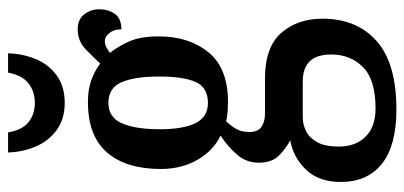

<svg xmlns="http://www.w3.org/2000/svg" viewBox="-290 -500 1027 488"><g transform="rotate(-90 224.0 -256.5)"><path d="M189 237Q97 237 51 200Q5 163 5 96Q5 40 36 7.5Q67 -25 111 -33Q91 -43 72.5 -61Q54 -79 54 -113Q54 -144 74 -167.5Q94 -191 123 -210Q86 -227 62 -267.5Q38 -308 38 -362Q38 -450 80 -498.5Q122 -547 208 -547Q240 -547 263.5 -538.5Q287 -530 306 -516Q321 -532 342 -552.5Q363 -573 393 -573Q418 -573 431 -556.5Q444 -540 444 -518Q444 -496 432.5 -479Q421 -462 393 -462Q393 -481 383.5 -492.5Q374 -504 364 -504Q354 -504 347 -500Q340 -496 333 -491Q350 -470 362.5 -441.5Q375 -413 375 -367Q375 -290 334.5 -240.5Q294 -191 208 -191Q199 -191 183.5 -192Q168 -193 160 -196Q151 -188 141.5 -173Q132 -158 132 -137Q132 -115 145 -106Q158 -97 179 -97H268Q348 -97 384 -55.5Q420 -14 420 49Q420 136 363.5 186.5Q307 237 189 237ZM206 -242Q245 -242 259 -273Q273 -304 273 -365Q273 -428 258.5 -461.5Q244 -495 206 -495Q169 -495 154 -460.5Q139 -426 139 -364Q139 -305 154.5 -273.5Q170 -242 206 -242ZM192 184Q265 184 297 152Q329 120 329 72Q329 34 311.5 16.5Q294 -1 260 -1H169Q152 -1 135 7Q118 15 106.5 35Q95 55 95 91Q95 133 120 158.5Q145 184 192 184ZM206 -606Q165 -606 137 -626.5Q109 -647 95 -680Q81 -713 80 -750H131Q137 -714 157 -698Q177 -682 206 -682Q235 -682 255.5 -698Q276 -714 283 -750H332Q331 -713 317.5 -680Q304 -647 276 -626.5Q248 -606 206 -606Z"/></g></svg>

Font: Noto Serif Khmer ExtraCondensed SemiBold
Style: Regular
Weight: 600
Width: 2
Designer: Danh Hong and the Monotype Design Team
Foundry: Monotype Imaging Inc.
Version: Version 2.004; ttfautohint (v1.8.4.7-5d5b)